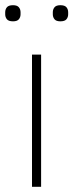

<svg xmlns="http://www.w3.org/2000/svg" viewBox="-23 -718 282 738"><path d="M100 0V-508H135V0ZM27 -636Q10 -636 3.5 -644Q-3 -652 -3 -663V-671Q-3 -682 3.5 -690Q10 -698 27 -698Q43 -698 49.5 -690Q56 -682 56 -671V-663Q56 -652 49.5 -644Q43 -636 27 -636ZM209 -636Q193 -636 186.5 -644Q180 -652 180 -663V-671Q180 -682 186.5 -690Q193 -698 209 -698Q226 -698 232.5 -690Q239 -682 239 -671V-663Q239 -652 232.5 -644Q226 -636 209 -636Z"/></svg>

Font: IBM Plex Sans Thai ExtraLight
Style: Regular
Weight: 200
Designer: Mike Abbink, Paul van der Laan, Pieter van Rosmalen, Ben Mitchell, Mark Frömberg
Foundry: Bold Monday
Version: Version 1.1